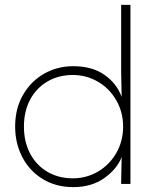

<svg xmlns="http://www.w3.org/2000/svg" viewBox="-20 -753 610 786"><path d="M78 -235Q78 -172 103.5 -124Q129 -76 174.5 -49.5Q220 -23 278 -23Q334 -23 381 -50.5Q428 -78 456 -126.5Q484 -175 484 -235Q484 -294 456 -342.5Q428 -391 381 -418.5Q334 -446 278 -446Q220 -446 174.5 -419.5Q129 -393 103.5 -345.5Q78 -298 78 -235ZM42 -235Q42 -309 74.5 -365Q107 -421 161 -451.5Q215 -482 280 -482Q358 -482 408.5 -446Q459 -410 478 -356L476 -458V-733H514V0H476V-8L478 -110Q459 -61 407 -24Q355 13 280 13Q209 13 155 -20Q101 -53 71.5 -109.5Q42 -166 42 -235Z"/></svg>

Font: Kreadon
Style: Regular
Weight: 400
Designer: kohakuno
Foundry: StudioGnu
Version: Version 1.000;Glyphs 3.1.2 (3151)